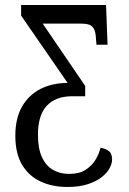

<svg xmlns="http://www.w3.org/2000/svg" viewBox="-20 -734 513 764"><path d="M248 10Q188 10 141 -12Q94 -34 67.5 -79Q41 -124 41 -194Q41 -263 67.5 -309.5Q94 -356 141 -380Q188 -404 249 -404L64 -672V-714H402L408 -556H364L362 -578Q361 -604 354.5 -617.5Q348 -631 335.5 -635.5Q323 -640 301 -640H150L319 -392V-351H268Q201 -351 166 -313Q131 -275 131 -198Q131 -143 147 -108.5Q163 -74 191 -58Q219 -42 255 -42Q295 -42 320 -58Q345 -74 359.5 -97.5Q374 -121 380 -146Q400 -143 413 -133Q426 -123 426 -99Q426 -83 416 -64.5Q406 -46 384.5 -29Q363 -12 329 -1Q295 10 248 10Z"/></svg>

Font: Noto Serif ExtraCondensed
Style: Regular
Weight: 400
Width: 2
Designer: Monotype Design Team
Foundry: Monotype Imaging Inc.
Version: Version 2.013